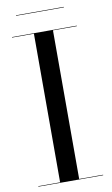

<svg xmlns="http://www.w3.org/2000/svg" viewBox="-94 -900 551 948"><g transform="rotate(-10 181.0 -426.0)"><path d="M19 0V-2.5H128.5V-747.5H19V-750H344V-747.5H224V-2.5H344V0ZM57 -850V-852.5H297V-850Z"/></g></svg>

Font: Bodoni Moda 72pt
Style: Regular
Weight: 400
Designer: Owen Earl
Foundry: indestructible type
Version: Version 2.005